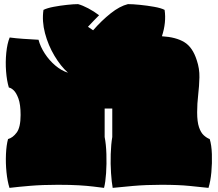

<svg xmlns="http://www.w3.org/2000/svg" viewBox="-20 -895 1057 932"><path d="M26 17Q16 -15 11.5 -59Q7 -103 9 -147Q11 -191 19 -220Q42 -226 61 -251.5Q80 -277 80 -337Q80 -388 69.5 -416.5Q59 -445 46 -457Q33 -469 23 -470Q13 -503 9.5 -548.5Q6 -594 10.5 -639Q15 -684 27 -713Q57 -709 93 -706.5Q129 -704 167 -702Q176 -668 197.5 -635Q219 -602 248.5 -577Q278 -552 310 -542Q275 -573 244.5 -624Q214 -675 198.5 -733.5Q183 -792 191 -847Q209 -856 241 -862Q273 -868 306 -871.5Q339 -875 359 -875Q381 -869 408.5 -854.5Q436 -840 461 -821Q448 -808 434.5 -794Q421 -780 407 -765L432 -748Q473 -795 517 -830Q561 -865 601 -875Q624 -875 659 -871.5Q694 -868 728 -862Q762 -856 779 -847Q788 -786 766 -719Q834 -715 874.5 -690.5Q915 -666 935 -603Q949 -562 948 -519.5Q947 -477 942 -434.5Q937 -392 937 -350Q937 -304 946 -277.5Q955 -251 969.5 -238Q984 -225 998 -220Q1007 -191 1008.5 -147Q1010 -103 1006 -59Q1002 -15 992 17Q954 13 900 7.5Q846 2 764 2Q690 2 626.5 7.5Q563 13 527 17Q522 -10 519 -54.5Q516 -99 517.5 -147Q519 -195 525 -230V-368H488V-230Q495 -195 496.5 -147Q498 -99 495 -54.5Q492 -10 485 17Q461 14 432.5 10.5Q404 7 363 4.5Q322 2 261 2Q186 2 126.5 7Q67 12 26 17Z"/></svg>

Font: Oi
Style: Regular
Weight: 400
Designer: Kostas Bartsokas, Mohamad Dakak
Foundry: Foundry5
Version: Version 4.000